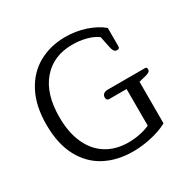

<svg xmlns="http://www.w3.org/2000/svg" viewBox="-159 -866 1036 1036"><g transform="rotate(-30 359.0 -347.5)"><path d="M50 -348Q50 -463 92 -544Q134 -625 207.5 -666Q281 -707 374 -707Q440 -707 499.5 -687Q559 -667 598 -634V-520Q598 -505 583 -505Q571 -505 564.5 -513.5Q558 -522 554 -541L540 -610Q514 -630 473 -641Q432 -652 386 -652Q268 -652 199.5 -572Q131 -492 131 -348Q131 -251 162.5 -182.5Q194 -114 251.5 -78.5Q309 -43 387 -43Q423 -43 458 -50Q493 -57 521 -70V-298H412Q396 -298 396 -318Q396 -331 405.5 -338.5Q415 -346 432 -346H664Q675 -346 675 -333Q675 -324 669 -318.5Q663 -313 649 -309L601 -297V-38Q557 -14 498 -1Q439 12 385 12Q286 12 210.5 -28Q135 -68 92.5 -148.5Q50 -229 50 -348Z"/></g></svg>

Font: Maitree
Style: Regular
Weight: 400
Designer: CadsonDemak Team
Foundry: CadsonDemak
Version: Version 1.000